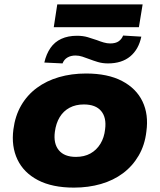

<svg xmlns="http://www.w3.org/2000/svg" viewBox="-20 -844 729 875"><path d="M317 11Q218 11 153 -23Q88 -57 59.5 -117Q31 -177 41 -254Q49 -316 76.5 -363.5Q104 -411 148 -443.5Q192 -476 249 -492.5Q306 -509 372 -509Q471 -509 536 -475Q601 -441 629.5 -381.5Q658 -322 647 -244Q640 -183 612 -135Q584 -87 540.5 -54.5Q497 -22 440 -5.5Q383 11 317 11ZM326 -129Q364 -129 392 -144.5Q420 -160 437.5 -188.5Q455 -217 459 -255Q466 -308 441 -338Q416 -368 362 -368Q325 -368 297 -353Q269 -338 252 -310Q235 -282 230 -243Q223 -190 248 -159.5Q273 -129 326 -129ZM225 -720 241 -824H630L613 -720ZM265 -555 182 -559Q191 -598 210 -625.5Q229 -653 259.5 -667Q290 -681 331 -681Q358 -681 380 -674.5Q402 -668 422 -661Q437 -655 452.5 -650.5Q468 -646 482 -646Q507 -646 521 -656Q535 -666 541 -682L624 -677Q612 -619 573.5 -587Q535 -555 472 -555Q447 -555 425.5 -561.5Q404 -568 386 -575Q370 -581 355 -586Q340 -591 324 -591Q303 -591 287.5 -582Q272 -573 265 -555Z"/></svg>

Font: Nunito Sans 10pt SemiExpanded Black
Style: Italic
Weight: 900
Width: 6
Italic angle: -9°
Designer: Vernon Adams
Foundry: Vernon Adams
Version: Version 3.101;gftools[0.9.27]